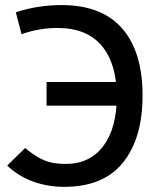

<svg xmlns="http://www.w3.org/2000/svg" viewBox="-20 -723 626 753"><path d="M232.4 9.8Q166.5 9.8 109.1 -11.2Q51.8 -32.2 8.3 -73.7L78.6 -142.6Q107.4 -118.7 131.6 -105Q155.8 -91.3 180.9 -85.7Q206.1 -80.1 237.8 -80.1Q332.5 -80.1 385.3 -150.4Q438 -220.7 438 -344.2Q438 -472.7 379.4 -543Q320.8 -613.3 205.6 -613.3Q168.5 -613.3 133.8 -607.2Q99.1 -601.1 64.5 -588.9L42 -674.8Q127.4 -703.1 222.2 -703.1Q378.4 -703.1 458.7 -611.8Q539.1 -520.5 539.1 -348.1Q539.1 -180.7 462.4 -85.4Q385.7 9.8 232.4 9.8ZM162.6 -308.6V-401.4H497.1V-308.6Z"/></svg>

Font: Cascadia Mono PL
Style: Regular
Weight: 400
Monospace: yes
Designer: Aaron Bell
Foundry: Saja Typeworks
Version: Version 2102.003